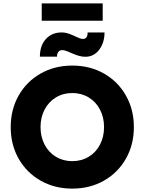

<svg xmlns="http://www.w3.org/2000/svg" viewBox="-20 -1103 853 1133"><path d="M43.2 -352.9Q43.2 -456.8 90.1 -539.4Q137 -622 219.7 -669Q302.4 -716 406.6 -716Q510.8 -716 593.5 -669Q676.2 -622 723.1 -539.2Q770 -456.4 770 -352.8Q770 -249.5 723.1 -166.8Q676.2 -84 593.5 -37Q510.8 10 406.6 10Q302.4 10 219.7 -37Q137 -84 90.1 -166.5Q43.2 -249.1 43.2 -352.9ZM594 -353Q594 -410.4 570 -456.4Q546 -502.4 503.1 -528.2Q460.1 -554 406.4 -554Q352.8 -554 310 -528.2Q267.2 -502.3 243.2 -456.3Q219.2 -410.4 219.2 -353Q219.2 -295.6 243.2 -249.6Q267.2 -203.6 310 -177.8Q352.9 -152 406.5 -152Q460.3 -152 503.3 -177.8Q546.2 -203.6 570.1 -249.6Q594 -295.6 594 -353ZM399.8 -790.4 396 -792Q379.2 -799.8 367.6 -803.5Q356 -807.2 347 -807.2Q332.4 -807.2 324.4 -796.9Q316.4 -786.6 316.4 -768.6H215.4Q215.4 -834.4 251 -873Q286.6 -911.6 343.8 -911.6Q359.6 -911.6 373.9 -908Q388.2 -904.4 412.6 -893.8L423.2 -889L427.8 -886.4Q440.8 -880.2 451.5 -876.7Q462.2 -873.2 470.2 -873.2Q483.6 -873.2 490.7 -883.6Q497.8 -894 496.8 -911.6H596.8Q596.8 -851.2 565.4 -809.6Q534 -768 483.6 -768Q465 -768 445.8 -773.4Q426.6 -778.8 399.8 -790.4ZM226.2 -1082.8H586V-980.8H226.2Z"/></svg>

Font: Easer Grotesk Variable
Style: Regular
Weight: 400
Designer: Boardeaser, Bonnie Shaver-Troup, Thomas Jockin
Foundry: Lexend
Version: Version 1.001;Glyphs 3.1.2 (3151)